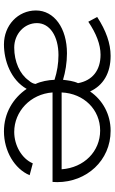

<svg xmlns="http://www.w3.org/2000/svg" viewBox="176 -746 580 972"><g transform="rotate(90 466.0 -260.0)"><path d="M205 10C286 10 384 -24 430 -105C477 -36 553 10 645 10C745 10 835 -44 867 -120L807 -136C783 -80 716 -42 648 -42C544 -42 456 -124 448 -236H901C901 -240 902 -255 902 -260C902 -408 793 -530 642 -530C558 -530 486 -489 443 -426C412 -493 350 -530 263 -530C200 -530 135 -507 66 -462L90 -417C149 -457 205 -479 257 -479C337 -479 388 -437 401 -365C390 -342 387 -314 384 -289C345 -301 297 -309 250 -309C122 -309 33 -244 33 -152C33 -61 108 10 205 10ZM221 -42C152 -42 97 -93 97 -157C97 -222 163 -266 259 -266C302 -266 344 -259 384 -246C385 -215 392 -177 405 -150C404 -139 398 -127 387 -115C356 -71 293 -42 221 -42ZM448 -282C453 -395 535 -477 641 -477C746 -477 829 -396 837 -282Z"/></g></svg>

Font: Raleway Reg
Style: Regular
Weight: 400
Designer: Matt McInerney, Pablo Impallari, Rodrigo Fuenzalida
Foundry: Matt McInerney, Pablo Impallari, Rodrigo Fuenzalida
Version: Version 3.00 July 28, 2015